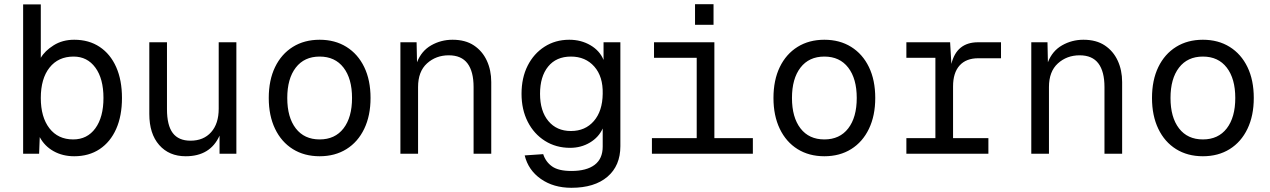

<svg xmlns="http://www.w3.org/2000/svg" viewBox="-20 -731 6040 913"><path d="M333 12Q278 12 235 -12Q192 -36 169 -79L166 0H90V-710H174V-456Q193 -489 235 -515.5Q277 -542 333 -542Q403 -542 454 -508Q505 -474 532.5 -412Q560 -350 560 -265Q560 -180 532.5 -118Q505 -56 454 -22Q403 12 333 12ZM328 -68Q395 -68 433.5 -121Q472 -174 472 -265Q472 -357 433.5 -409.5Q395 -462 330 -462Q257 -462 215.5 -409.5Q174 -357 174 -265Q174 -174 215 -121Q256 -68 328 -68Z M863 12Q784 12 737 -41.5Q690 -95 690 -189V-530H774V-212Q774 -135 801.5 -98.5Q829 -62 886 -62Q948 -62 984 -102.5Q1020 -143 1020 -214V-530H1104V0H1024V-86Q980 12 863 12Z M1500 12Q1427 12 1372.5 -22Q1318 -56 1288 -118.5Q1258 -181 1258 -265Q1258 -350 1288 -412Q1318 -474 1372.5 -508Q1427 -542 1500 -542Q1573 -542 1627.5 -508Q1682 -474 1712 -412Q1742 -350 1742 -265Q1742 -181 1712 -118.5Q1682 -56 1627.5 -22Q1573 12 1500 12ZM1500 -68Q1573 -68 1613.5 -120.5Q1654 -173 1654 -265Q1654 -357 1613.5 -409.5Q1573 -462 1500 -462Q1427 -462 1386.5 -409.5Q1346 -357 1346 -265Q1346 -173 1386.5 -120.5Q1427 -68 1500 -68Z M1884 0V-530H1961L1963 -435Q1984 -489 2030.5 -515.5Q2077 -542 2132 -542Q2193 -542 2233.5 -515Q2274 -488 2295 -442.5Q2316 -397 2316 -341V0H2232V-317Q2232 -391 2203 -429.5Q2174 -468 2114 -468Q2053 -468 2010.5 -429.5Q1968 -391 1968 -317V0Z M2697 162Q2612 162 2552 120Q2492 78 2475 8L2563 2Q2575 39 2605.5 60.5Q2636 82 2697 82Q2769 82 2807.5 53Q2846 24 2846 -34V-120Q2827 -78 2785 -53Q2743 -28 2691 -28Q2624 -28 2571.5 -61Q2519 -94 2489.5 -152Q2460 -210 2460 -285Q2460 -361 2489 -418.5Q2518 -476 2569.5 -509Q2621 -542 2687 -542Q2743 -542 2787.5 -516Q2832 -490 2850 -446V-530H2930V-36Q2930 57 2868.5 109.5Q2807 162 2697 162ZM2695 -108Q2763 -108 2804 -155.5Q2845 -203 2846 -285Q2848 -367 2806 -414.5Q2764 -462 2695 -462Q2625 -462 2586.5 -414.5Q2548 -367 2548 -285Q2548 -203 2587.5 -155.5Q2627 -108 2695 -108Z M3080 0V-74H3293V-456H3090V-530H3377V-74H3560V0ZM3285 -613V-711H3373V-613Z M3900 12Q3827 12 3772.5 -22Q3718 -56 3688 -118.5Q3658 -181 3658 -265Q3658 -350 3688 -412Q3718 -474 3772.5 -508Q3827 -542 3900 -542Q3973 -542 4027.5 -508Q4082 -474 4112 -412Q4142 -350 4142 -265Q4142 -181 4112 -118.5Q4082 -56 4027.5 -22Q3973 12 3900 12ZM3900 -68Q3973 -68 4013.5 -120.5Q4054 -173 4054 -265Q4054 -357 4013.5 -409.5Q3973 -462 3900 -462Q3827 -462 3786.5 -409.5Q3746 -357 3746 -265Q3746 -173 3786.5 -120.5Q3827 -68 3900 -68Z M4290 0V-74H4428V-456H4290V-530H4498L4504 -427Q4529 -530 4631 -530H4740V-454H4632Q4574 -454 4543 -419.5Q4512 -385 4512 -320V-74H4680V0Z M4884 0V-530H4961L4963 -435Q4984 -489 5030.5 -515.5Q5077 -542 5132 -542Q5193 -542 5233.5 -515Q5274 -488 5295 -442.5Q5316 -397 5316 -341V0H5232V-317Q5232 -391 5203 -429.5Q5174 -468 5114 -468Q5053 -468 5010.5 -429.5Q4968 -391 4968 -317V0Z M5700 12Q5627 12 5572.5 -22Q5518 -56 5488 -118.5Q5458 -181 5458 -265Q5458 -350 5488 -412Q5518 -474 5572.5 -508Q5627 -542 5700 -542Q5773 -542 5827.5 -508Q5882 -474 5912 -412Q5942 -350 5942 -265Q5942 -181 5912 -118.5Q5882 -56 5827.5 -22Q5773 12 5700 12ZM5700 -68Q5773 -68 5813.5 -120.5Q5854 -173 5854 -265Q5854 -357 5813.5 -409.5Q5773 -462 5700 -462Q5627 -462 5586.5 -409.5Q5546 -357 5546 -265Q5546 -173 5586.5 -120.5Q5627 -68 5700 -68Z"/></svg>

Font: Geist Mono
Style: Regular
Weight: 400
Monospace: yes
Designer: Basement.studio, Andrés Briganti, Mateo Zaragoza
Foundry: Basement.studio, Vercel, Andrés Briganti, Guido Ferreyra, Mateo Zaragoza
Version: Version 1.500; ttfautohint (v1.8.4.7-5d5b)